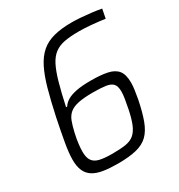

<svg xmlns="http://www.w3.org/2000/svg" viewBox="-168 -809 866 929"><g transform="rotate(-30 265.0 -344.0)"><path d="M222 8Q176 8 141.5 2.5Q107 -3 84.5 -17Q62 -31 51 -55.5Q40 -80 40 -118Q40 -154 49.5 -208.5Q59 -263 74 -336Q92 -420 109 -480.5Q126 -541 147 -582.5Q168 -624 197 -649Q226 -674 268 -685Q310 -696 368 -696Q390 -696 417.5 -694Q445 -692 474.5 -688.5Q504 -685 530 -680L520 -629Q486 -634 446 -637.5Q406 -641 377 -641Q330 -641 297 -635Q264 -629 241 -612Q218 -595 201.5 -563Q185 -531 170.5 -480Q156 -429 140 -354H146Q157 -371 175.5 -382Q194 -393 225.5 -399.5Q257 -406 307 -406Q364 -406 400.5 -398Q437 -390 454.5 -367.5Q472 -345 472 -300Q472 -283 469 -261Q466 -239 461 -212Q448 -147 432 -104Q416 -61 391 -36.5Q366 -12 325 -2Q284 8 222 8ZM222 -47Q266 -47 295.5 -51.5Q325 -56 343.5 -71.5Q362 -87 374.5 -116.5Q387 -146 397 -196Q403 -226 406.5 -248Q410 -270 410 -286Q410 -316 398 -329.5Q386 -343 359 -347Q332 -351 286 -351Q237 -351 206 -344.5Q175 -338 157.5 -323.5Q140 -309 131 -285.5Q122 -262 114 -227Q107 -196 104 -171Q101 -146 101 -127Q101 -94 113.5 -76.5Q126 -59 153 -53Q180 -47 222 -47Z"/></g></svg>

Font: Saira SemiCondensed Light
Style: Italic
Weight: 300
Width: 4
Italic angle: -12°
Designer: Hector Gatti with collaboration of the Omnibus-Type team
Foundry: Omnibus-Type
Version: Version 1.101